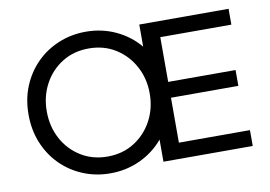

<svg xmlns="http://www.w3.org/2000/svg" viewBox="-80 -886 1445 1027"><g transform="rotate(-10 642.5 -372.5)"><path d="M442 12Q363 12 294 -16.5Q225 -45 173.5 -96.5Q122 -148 93 -218.5Q64 -289 64 -373Q64 -457 93 -527Q122 -597 173.5 -648.5Q225 -700 294 -728.5Q363 -757 442 -757Q529 -757 604 -722Q679 -687 731 -625V-745H1216V-659H830V-416H1196V-330H830V-86H1216V0H731V-120Q679 -58 604 -23Q529 12 442 12ZM442 -79Q524 -79 587 -118.5Q650 -158 686 -224.5Q722 -291 722 -373Q722 -454 686 -520.5Q650 -587 587 -626.5Q524 -666 442 -666Q360 -666 297 -626.5Q234 -587 198.5 -520.5Q163 -454 163 -373Q163 -291 198.5 -224.5Q234 -158 297.5 -118.5Q361 -79 442 -79Z"/></g></svg>

Font: Plus Jakarta Text
Style: Regular
Weight: 400
Designer: Gumpita Rahayu
Foundry: Tokotype Studio
Version: Version 1.000